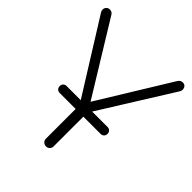

<svg xmlns="http://www.w3.org/2000/svg" viewBox="-212 -919 1056 1056"><g transform="rotate(45 316.5 -390.5)"><path d="M317 0Q304 0 295.5 -8.5Q287 -17 287 -30V-292L11 -734Q4 -746 5.5 -756.5Q7 -767 14.5 -774Q22 -781 34 -781Q42 -781 47.5 -778Q53 -775 58 -769L339 -311H295L572 -762Q579 -773 585.5 -777Q592 -781 601 -781Q613 -781 620 -774Q627 -767 628.5 -756Q630 -745 623 -734L347 -292V-30Q347 -17 338.5 -8.5Q330 0 317 0ZM163 -261Q151 -261 143.5 -268.5Q136 -276 136 -288Q136 -300 143.5 -307.5Q151 -315 163 -315H481Q493 -315 500.5 -307.5Q508 -300 508 -288Q508 -276 500.5 -268.5Q493 -261 481 -261Z"/></g></svg>

Font: ComfortaaLight
Style: Regular
Weight: 300
Designer: Johan Aakerlund
Foundry: Johan Aakerlund
Version: Version 3.104; ttfautohint (v1.8.1.43-b0c9)